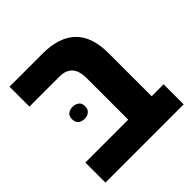

<svg xmlns="http://www.w3.org/2000/svg" viewBox="-165 -727 852 852"><g transform="rotate(-45 261.5 -301.0)"><path d="M19 0V-126H288V-385Q288 -434 267 -455.5Q246 -477 209 -477H19V-602H227Q329 -602 382 -551.5Q435 -501 435 -396V-126H510V0ZM113 -304Q113 -323 124.5 -332Q136 -341 154 -341Q171 -341 183 -332Q195 -323 195 -304Q195 -284 183 -274.5Q171 -265 154 -265Q136 -265 124.5 -274.5Q113 -284 113 -304Z"/></g></svg>

Font: Noto Sans Hebrew SemiCondensed
Style: Bold
Weight: 700
Width: 4
Designer: Monotype Design Team
Foundry: Monotype Imaging Inc.
Version: Version 2.004; ttfautohint (v1.8.4.7-5d5b)